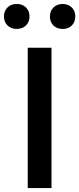

<svg xmlns="http://www.w3.org/2000/svg" viewBox="-49 -949 400 969"><path d="M211 -708V0H91V-708ZM35 -803Q7 -803 -11 -820.5Q-29 -838 -29 -866Q-29 -894 -11 -911.5Q7 -929 35 -929Q64 -929 82 -911.5Q100 -894 100 -866Q100 -838 82 -820.5Q64 -803 35 -803ZM267 -803Q238 -803 220.5 -820.5Q203 -838 203 -866Q203 -894 221 -911.5Q239 -929 267 -929Q295 -929 313 -911.5Q331 -894 331 -866Q331 -838 313.5 -820.5Q296 -803 267 -803Z"/></svg>

Font: Metropolitano Medium
Style: Regular
Weight: 500
Designer: Fonts by Alex Slobzheninov & Chris M. Simpson / Changes by Cristiano Sobral
Foundry: Fonts by Alex Slobzheninov & Chris M. Simpson / Changes by Cristiano Sobral
Version: Version 1.00;August 30, 2020;FontCreator 13.0.0.2681 64-bit